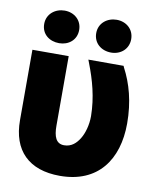

<svg xmlns="http://www.w3.org/2000/svg" viewBox="-83 -791 703 865"><g transform="rotate(10 268.5 -358.5)"><path d="M30 -206C30 -68 107 10 250 10C424 10 508 -109 508 -275C508 -374 485 -455 450 -521L447 -528H286L292 -512C319 -442 341 -366 342 -279C342 -239 331 -200 315 -174C300 -150 279 -129 245 -129C208 -129 196 -160 196 -210V-528H30ZM62 -652C62 -605 99 -578 143 -578C186 -578 222 -606 222 -652C222 -697 187 -727 143 -727C100 -727 62 -698 62 -652ZM300 -652C300 -606 336 -577 381 -577C425 -577 460 -607 460 -652C460 -697 425 -727 381 -727C338 -727 300 -698 300 -652Z"/></g></svg>

Font: Asimov Pro
Style: Ult
Weight: 900
Designer: Google
Version: Version 2.000980; 2014